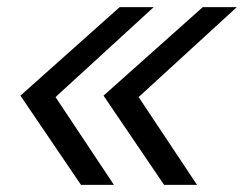

<svg xmlns="http://www.w3.org/2000/svg" viewBox="-20 -516 682 536"><path d="M37 0ZM409 -496 135 -245 298 0H206L37 -249L314 -496ZM641 -496 367 -245 530 0H438L269 -249L546 -496Z"/></svg>

Font: Rosa Sans
Style: Italic
Weight: 400
Italic angle: -12°
Designer: Pentagram / MCKL
Foundry: Pentagram / MCKL
Version: Version 1.005;September 16, 2019;FontCreator 11.5.0.2425 64-